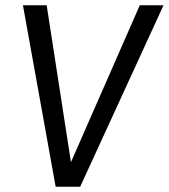

<svg xmlns="http://www.w3.org/2000/svg" viewBox="-20 -708 640 728"><path d="M284 0H191L67 -688H157L249 -93L510 -688H600Z"/></svg>

Font: Fira Sans Book
Style: Italic
Weight: 350
Italic angle: -8°
Designer: bBox Type GmbH & Carrois Corporate GbR & Edenspiekermann AG
Foundry: bBox Type GmbH & Carrois Corporate GbR & Edenspiekermann AG
Version: Version 4.301